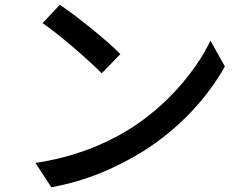

<svg xmlns="http://www.w3.org/2000/svg" viewBox="-20 -765 1040 812"><path d="M233 -745 160 -667C234 -617 358 -508 410 -455L489 -536C433 -594 303 -698 233 -745ZM130 -76 197 27C352 -1 479 -60 580 -122C736 -218 859 -354 931 -484L870 -593C809 -465 684 -315 523 -216C427 -157 297 -101 130 -76Z"/></svg>

Font: Noto Sans HK Medium
Style: Regular
Weight: 500
Designer: Ryoko NISHIZUKA 西塚涼子 (kana, bopomofo & ideographs); Paul D. Hunt (Latin, Greek & Cyrillic); Sandoll Communications 산돌커뮤니
Foundry: Adobe
Version: Version 2.002;hotconv 1.0.116;makeotfexe 2.5.65601